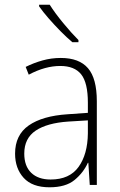

<svg xmlns="http://www.w3.org/2000/svg" viewBox="-20 -785 508 815"><path d="M238 -539Q316 -539 353.5 -495.5Q391 -452 391 -355V0H361L355 -94H353Q334 -52 296.5 -21Q259 10 190 10Q117 10 80.5 -30Q44 -70 44 -133Q44 -212 102 -252.5Q160 -293 267 -300L353 -306V-349Q353 -434 324.5 -469.5Q296 -505 236 -505Q204 -505 171 -496Q138 -487 102 -468L89 -501Q123 -518 160.5 -528.5Q198 -539 238 -539ZM270 -269Q180 -263 131.5 -230.5Q83 -198 83 -133Q83 -80 112.5 -51.5Q142 -23 195 -23Q275 -23 313.5 -76.5Q352 -130 353 -219V-274ZM191 -765Q213 -730 248 -687.5Q283 -645 313 -615V-606H287Q263 -626 236.5 -653Q210 -680 186 -707.5Q162 -735 146 -758V-765Z"/></svg>

Font: Noto Sans Armenian SemiCondensed ExtraLight
Style: Regular
Weight: 200
Width: 4
Designer: Monotype Design Team
Foundry: Monotype Imaging Inc.
Version: Version 2.008; ttfautohint (v1.8.4.7-5d5b)